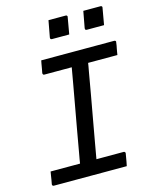

<svg xmlns="http://www.w3.org/2000/svg" viewBox="-132 -995 864 1081"><g transform="rotate(-15 300.0 -454.0)"><path d="M309 -47H210L218 -71Q220 -87 223.5 -106Q227 -125 230 -142Q241 -206 252.5 -269.5Q264 -333 275.5 -397Q287 -461 298.5 -525Q310 -589 321 -653H421L412 -629Q410 -616 407.5 -600Q405 -584 402 -570Q391 -504 379 -439Q367 -374 355.5 -308.5Q344 -243 332 -177.5Q320 -112 309 -47ZM470 0H45Q43 0 41 -1Q39 -2 37.5 -3.5Q36 -5 36 -7Q36 -9 36 -11Q39 -24 40.5 -35.5Q42 -47 44 -58Q46 -69 48 -82H474Q477 -82 479 -80.5Q481 -79 482.5 -76.5Q484 -74 483 -71Q481 -59 479 -47.5Q477 -36 475 -24.5Q473 -13 470 0ZM159 -700H584Q589 -700 592 -697Q595 -694 593 -689Q592 -680 590.5 -671Q589 -662 587 -653.5Q585 -645 584 -636.5Q583 -628 581 -618H155Q150 -618 148 -621.5Q146 -625 146 -629Q148 -639 149.5 -647.5Q151 -656 152.5 -664.5Q154 -673 155.5 -682Q157 -691 159 -700ZM257 -908Q281 -908 306.5 -908Q332 -908 357 -908Q361 -908 363 -906.5Q365 -905 366 -903Q367 -901 366 -897L349 -800Q324 -800 298.5 -800Q273 -800 248 -800Q245 -800 242.5 -801.5Q240 -803 239.5 -805.5Q239 -808 239 -811ZM460 -908Q484 -908 509.5 -908Q535 -908 560 -908Q564 -908 566 -906.5Q568 -905 569 -903Q570 -901 569 -897L552 -800Q527 -800 501.5 -800Q476 -800 451 -800Q448 -800 445.5 -801.5Q443 -803 442.5 -805.5Q442 -808 442 -811Z"/></g></svg>

Font: RecMonoLinear Nerd Font Mono
Style: Italic
Weight: 400
Italic angle: -10°
Monospace: yes
Version: Version 1.085; ttfautohint (v1.8.4.7-5d5b);Nerd Fonts 3.2.1